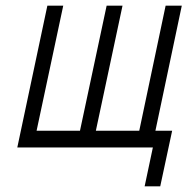

<svg xmlns="http://www.w3.org/2000/svg" viewBox="-20 -520 661 677"><path d="M147 -500 41 0H519L490 137H545L587 -59H528L621 -500H564L471 -59H318L412 -500H356L262 -59H109L203 -500Z"/></svg>

Font: LT Wave Mono Light
Style: Italic
Weight: 300
Designer: Daniel Lyons
Version: Version 2.5 (Glyphs App)